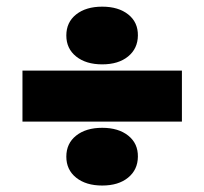

<svg xmlns="http://www.w3.org/2000/svg" viewBox="-20 -556 626 588"><path d="M293 -358.9Q243.2 -358.9 213.1 -383.1Q183.1 -407.2 183.1 -447.3Q183.1 -487.8 213.1 -511.7Q243.2 -535.6 293 -535.6Q342.8 -535.6 372.8 -511.7Q402.8 -487.8 402.3 -447.3Q401.9 -407.2 372.3 -383.1Q342.8 -358.9 293 -358.9ZM48.8 -183.6V-339.8H537.1V-183.6ZM293 12.2Q243.2 12.2 213.1 -12Q183.1 -36.1 183.1 -76.2Q183.1 -116.7 213.1 -140.6Q243.2 -164.6 293 -164.6Q342.8 -164.6 372.8 -140.6Q402.8 -116.7 402.3 -76.2Q401.9 -36.1 372.3 -12Q342.8 12.2 293 12.2Z"/></svg>

Font: Bevan
Style: Regular
Weight: 400
Designer: Vernon Adams
Foundry: Vernon Adams
Version: Version 2.100; ttfautohint (v1.8.3)